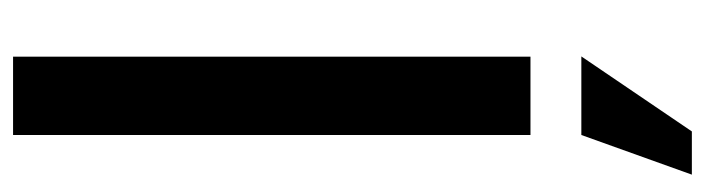

<svg xmlns="http://www.w3.org/2000/svg" viewBox="-409 -415 1069 291"><g transform="rotate(-90 125.5 -269.5)"><path d="M66.4 -784.2H185.1V0H66.4ZM66.4 77.1H185.5L71.8 244.6H6.3Z"/></g></svg>

Font: Decalotype Medium
Style: Regular
Weight: 500
Designer: Alfredo Marco Pradil
Foundry: Alfredo Marco Pradil
Version: Version 1.0